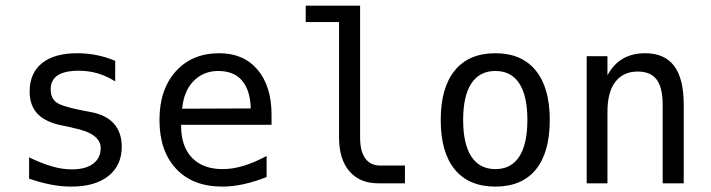

<svg xmlns="http://www.w3.org/2000/svg" viewBox="-20 -655 2540 686"><path d="M391.6 -437.5V-364.3Q360.4 -383.8 328.1 -393.1Q295.9 -402.3 261.7 -402.3Q210.9 -402.3 186 -385.7Q161.1 -369.1 161.1 -335.9Q161.1 -305.7 179.7 -290.5Q198.2 -275.4 272.5 -260.7L302.7 -254.9Q358.4 -245.1 386.7 -213.4Q415 -181.6 415 -130.9Q415 -64.5 367.7 -26.4Q320.3 11.7 234.4 11.7Q200.2 11.7 163.6 4.9Q127 -2 84 -16.6V-92.8Q126 -72.3 164.1 -61Q202.1 -49.8 236.3 -49.8Q286.1 -49.8 313 -70.3Q339.8 -90.8 339.8 -126Q339.8 -178.7 240.2 -198.2L237.3 -199.2L210 -205.1Q144.5 -216.8 115.2 -247.1Q85.9 -277.3 85.9 -328.1Q85.9 -393.6 129.9 -429.2Q173.8 -464.8 255.9 -464.8Q292 -464.8 325.7 -458Q359.4 -451.2 391.6 -437.5Z M950.2 -245.1V-209H627V-207Q627 -131.8 666 -91.3Q705.1 -50.8 775.4 -50.8Q811.5 -50.8 850.1 -62.5Q888.7 -74.2 932.6 -97.7V-22.5Q890.6 -5.9 851.1 2.9Q811.5 11.7 774.4 11.7Q668.9 11.7 609.4 -51.8Q549.8 -115.2 549.8 -226.6Q549.8 -335 607.9 -399.9Q666 -464.8 763.7 -464.8Q850.6 -464.8 900.4 -405.8Q950.2 -346.7 950.2 -245.1ZM876 -267.6Q874 -333 844.7 -367.2Q815.4 -401.4 759.8 -401.4Q707 -401.4 671.9 -365.7Q636.7 -330.1 630.9 -266.6Z M1266.6 -164.1Q1266.6 -114.3 1285.2 -88.9Q1303.7 -63.5 1338.9 -63.5H1426.8V0H1332Q1265.6 0 1228.5 -43Q1191.4 -85.9 1191.4 -164.1V-576.2H1072.3V-634.8H1266.6Z M1750 -401.4Q1693.4 -401.4 1664.1 -356.9Q1634.8 -312.5 1634.8 -226.6Q1634.8 -140.6 1664.1 -95.7Q1693.4 -50.8 1750 -50.8Q1806.6 -50.8 1835.4 -95.7Q1864.3 -140.6 1864.3 -226.6Q1864.3 -312.5 1835.4 -356.9Q1806.6 -401.4 1750 -401.4ZM1750 -464.8Q1843.8 -464.8 1894 -403.3Q1944.3 -341.8 1944.3 -226.6Q1944.3 -110.4 1894.5 -49.3Q1844.7 11.7 1750 11.7Q1655.3 11.7 1605 -49.3Q1554.7 -110.4 1554.7 -226.6Q1554.7 -341.8 1605 -403.3Q1655.3 -464.8 1750 -464.8Z M2422.9 -281.2V0H2347.7V-281.2Q2347.7 -341.8 2326.2 -370.6Q2304.7 -399.4 2258.8 -399.4Q2207 -399.4 2178.7 -362.8Q2150.4 -326.2 2150.4 -255.9V0H2076.2V-454.1H2150.4V-385.7Q2170.9 -424.8 2204.6 -444.8Q2238.3 -464.8 2285.2 -464.8Q2354.5 -464.8 2388.7 -419.4Q2422.9 -374 2422.9 -281.2Z"/></svg>

Font: BabelStone Flags
Style: Regular
Weight: 400
Designer: Andrew West
Foundry: BabelStone
Version: Version 4.12